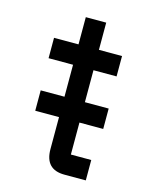

<svg xmlns="http://www.w3.org/2000/svg" viewBox="-89 -606 521 666"><g transform="rotate(15 171.0 -273.5)"><path d="M283.2 0H206.5Q136.7 0 136.7 -73.2V-188H51.3V-261.2H136.7V-376H48.8V-449.2H136.7V-546.9H210V-449.2H293V-376H210V-261.2H295.4V-188H210V-73.2H283.2Z"/></g></svg>

Font: Catrinity
Style: Regular
Weight: 400
Designer: Alexander Lange
Foundry: High-Logic / Made with FontCreator
Version: Version 2.090;May 20, 2024;FontCreator 15.0.0.2974 64-bit